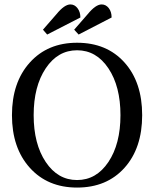

<svg xmlns="http://www.w3.org/2000/svg" viewBox="-20 -835 696 867"><path d="M335 -679 315 -701 376 -771Q412 -815 439 -815Q458 -815 471 -798.5Q484 -782 484 -756ZM193 -679 174 -701 235 -771Q271 -815 298 -815Q317 -815 330 -798Q343 -781 343 -756ZM328 12Q195 12 114.5 -77.5Q34 -167 34 -315Q34 -463 114.5 -552.5Q195 -642 328 -642Q462 -642 542 -553Q622 -464 622 -315Q622 -166 542 -77Q462 12 328 12ZM186.5 -103.5Q241 -22 328 -22Q415 -22 469.5 -103.5Q524 -185 524 -315Q524 -445 469.5 -526.5Q415 -608 328 -608Q241 -608 186.5 -526.5Q132 -445 132 -315Q132 -185 186.5 -103.5Z"/></svg>

Font: Arapey
Style: Regular
Weight: 400
Designer: Eduardo Rodriguez Tunni
Foundry: Eduardo Rodriguez Tunni
Version: Version 4.000